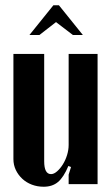

<svg xmlns="http://www.w3.org/2000/svg" viewBox="-20 -700 422 730"><path d="M240 -69Q222 -26 200.5 -8Q179 10 146 10Q122 10 101 2Q80 -6 64.5 -20.5Q49 -35 40 -54Q31 -73 31 -95V-495H148V-87Q148 -38 174 -38Q185 -38 197 -48.5Q209 -59 219 -75Q229 -91 235 -110.5Q241 -130 241 -149V-495H351V0H241V-36L250 -65ZM183 -680H204L295 -567H257L193 -616L130 -567H92Z"/></svg>

Font: Moniqa ExtBd Paragraph
Style: Regular
Weight: 800
Designer: Rajesh Rajput
Foundry: Rajesh Rajput
Version: Version 1.000